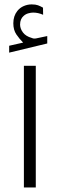

<svg xmlns="http://www.w3.org/2000/svg" viewBox="-20 -840 267 859"><path d="M83.5 -649.4Q66.4 -666.5 53 -686.3Q39.6 -706.1 39.6 -735.8Q39.6 -768.6 57.6 -791Q69.3 -805.7 86.4 -813Q103.5 -820.3 121.6 -820.3Q139.2 -820.3 149.9 -816.4Q160.6 -812.5 172.4 -805.7L172.9 -773.9Q150.4 -783.7 128.4 -783.7Q118.7 -783.7 106.4 -780.3Q94.2 -776.9 85 -768.1Q78.1 -762.2 74 -752.7Q69.8 -743.2 69.8 -729.5Q70.3 -710.9 83 -694.3Q95.7 -677.7 121.6 -670.4Q123 -669.9 126.2 -668.7Q129.4 -667.5 134.3 -667.5Q138.2 -667.5 140.6 -668L191.4 -678.7V-645.5L21 -604.5V-635.3ZM86.9 -545.7H140.1V-1.4H86.9Z"/></svg>

Font: Vazir Thin WOL
Style: Thin-WOL
Weight: 100
Designer: Saber Rastikerdar
Foundry: Saber Rastikerdar
Version: Version 30.0.0